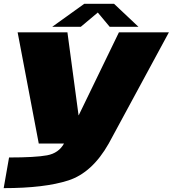

<svg xmlns="http://www.w3.org/2000/svg" viewBox="-26 -761 916 1018"><path d="M179.5 0H550.5L869.5 -589.5H604.5L391.5 -150H390.5L331.5 -589.5H67.5ZM-6.5 236.5Q210.5 236.5 336.8 195.5Q463 154.5 550.5 0L314 -1Q285.5 51 223.5 62.5Q161.5 74 22 74ZM251 -619H402.5L492.5 -694.5L555.5 -619H708L578.5 -741H421Z"/></svg>

Font: Anybody Expanded Black
Style: Italic
Weight: 900
Width: 7
Italic angle: -10°
Version: Version 1.113;gftools[0.9.25]